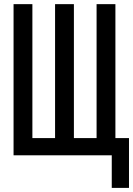

<svg xmlns="http://www.w3.org/2000/svg" viewBox="-20 -749 642 926"><path d="M602.1 157.2V-83H536.6V-729H445.8V-83H336.4V-729H245.6V-83H136.2V-729H45.4V0H519V157.2Z"/></svg>

Font: Hack Dev
Style: Regular
Weight: 400
Designer: Christopher Simpkins
Foundry: Christopher Simpkins
Version: Version 2.0315